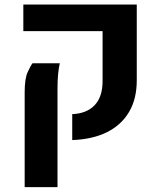

<svg xmlns="http://www.w3.org/2000/svg" viewBox="-20 -604 690 828"><path d="M291.5 0V-111.8Q353.5 -114.3 387.9 -150.1Q422.4 -186 422.4 -254.9V-469.7H80.6V-584.5H569.8V-257.3Q569.8 -176.8 536.1 -120.4Q502.4 -64 440.2 -33.4Q377.9 -2.9 291.5 0ZM86.4 203.1V-206.1Q86.4 -264.6 99.1 -292.5Q111.8 -320.3 120.1 -331.1H237.8Q233.4 -312 230.7 -285.2Q228 -258.3 228 -221.2V203.1Z"/></svg>

Font: Heebo
Style: Bold
Weight: 700
Designer: Oded Ezer
Foundry: Ezer Type House
Version: Version 3.100